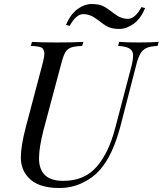

<svg xmlns="http://www.w3.org/2000/svg" viewBox="-20 -915 804 949"><path d="M620.6 -674.8Q603.5 -686 564 -688L568.8 -708Q603 -705.1 666.5 -705.1Q730 -705.1 764.2 -708L758.8 -688Q723.6 -686.5 704.1 -677.7Q684.6 -668.9 673.8 -649.4Q662.1 -629.9 652.8 -591.8L575.2 -291Q538.6 -151.9 477.1 -79.1Q440.4 -36.1 386.7 -10.7Q333 14.6 272 14.2Q165 14.2 118.2 -40Q83 -79.1 83 -136.2Q83 -193.4 107.9 -288.1L190.9 -602.1Q199.2 -633.8 199.2 -649.4Q199.2 -665 190.4 -675.8Q181.6 -686.5 131.8 -688L138.2 -708Q177.7 -705.1 260.7 -705.1Q343.8 -705.1 392.1 -708L386.2 -688Q349.6 -686.5 331.5 -680.2Q313.5 -673.8 303.2 -656.7Q293 -639.6 283.2 -602.1L194.8 -271Q172.9 -184.6 172.9 -132.8Q172.9 -21.5 291 -21Q395.5 -20.5 456.1 -88.9Q516.6 -157.2 548.8 -279.8L630.9 -591.8Q637.7 -619.1 637.7 -641.6Q637.7 -664.1 620.6 -674.8ZM433.6 -895Q468.8 -895 489.7 -884.8Q510.7 -874.5 543.9 -848.1Q577.1 -821.8 612.3 -821.8Q647.5 -821.8 679.2 -879.9L697.3 -875Q675.8 -822.8 640.6 -797.4Q605.5 -772 570.3 -772Q535.2 -772 514.2 -782.2Q493.2 -792.5 460 -818.8Q426.8 -845.2 391.6 -845.2Q356.4 -845.2 324.2 -787.1L306.2 -792Q328.1 -844.7 363.3 -870.1Q398.4 -895.5 433.6 -895Z"/></svg>

Font: PlayfairDisplay-Italic
Style: Italic
Weight: 400
Italic angle: -14°
Designer: Claus Eggers Sørensen
Foundry: Claus Eggers Sørensen
Version: Version 1.002;PS 001.002;hotconv 1.0.70;makeotf.lib2.5.58329